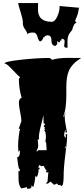

<svg xmlns="http://www.w3.org/2000/svg" viewBox="-20 -1116 539 1227"><path d="M390.1 -824.7 393.1 -850.1Q393.1 -868.7 373 -868.7V-857.9L366.7 -858.9Q364.3 -845.2 355 -845.2L345.7 -855V-834L333.5 -821.8Q307.6 -826.2 308.6 -858.9Q309.1 -890.1 284.2 -890.1Q269 -890.1 261.2 -876.5L257.3 -879.4Q257.3 -872.1 250.5 -861.8Q243.7 -851.6 237.5 -851.6Q231.4 -851.6 227.1 -860.4Q222.7 -869.1 219.7 -879.9Q212.9 -908.2 191.9 -908.2Q158.2 -908.2 155.3 -895Q153.8 -910.6 139.6 -929.4Q125.5 -948.2 125.5 -970.2H126.5Q126.5 -991.2 112.3 -1036.6Q98.1 -1082 95.7 -1096.2H223.6L222.7 -1059.6Q220.2 -976.6 311 -976.6Q330.1 -976.6 345.5 -1009.5Q360.8 -1042.5 360.8 -1070.3L360.4 -1077.6L485.8 -1066.4Q481 -1054.2 480.5 -1042.7Q480 -1031.2 470 -1007.8Q460 -984.4 460 -981L470.2 -970.2Q459.5 -970.2 451.7 -954.8Q443.8 -939.5 441.4 -924.8Q422.9 -904.3 417 -888.7Q411.1 -873 411.1 -851.6L411.6 -811.5H401.9Q390.1 -811.5 390.1 -824.7ZM403.8 -559.1V-506.8Q403.8 -412.6 383.3 -371.1Q392.6 -371.1 392.6 -382.3V-386.2L401.4 -393.6Q393.6 -385.7 393.6 -366.9Q393.6 -348.1 400.6 -312Q407.7 -275.9 408.2 -269H398.9V-288.1Q390.1 -270.5 390.1 -251.5V-246.6L401.4 -232.9L399.4 -258.3H409.2V-254.4Q409.2 -212.9 397.9 -130.1Q386.7 -47.4 386.7 12Q386.7 71.3 371.6 73.2L364.3 65.4L352.5 67.4L344.7 56.6L323.2 65.9L324.7 64.5L303.2 44.4L285.2 57.6L273.4 56.6L283.7 44.4Q283.7 34.2 286.4 13.7Q289.1 -6.8 289.1 -17.6L280.3 -11.7L271.5 -22.5H279.3Q267.1 -38.6 258.3 -56.6L243.7 -53.7L232.4 -62.5L223.6 -44.4H232.4L233.4 -33.7L226.1 -35.2L226.6 -26.9Q226.6 -16.6 222.4 -1.5Q218.3 13.7 213.1 13.7Q208 13.7 206.1 5.9Q203.1 49.8 192.4 79.6L181.2 68.4V75.2Q181.2 83 175.8 86.9Q168.9 90.8 153.3 90.8L152.3 79.6Q138.2 84.5 115.7 87.9Q98.6 67.9 98.4 25.9Q98.1 -16.1 97.7 -22.5L105.5 -21.5L107.4 -33.7Q98.6 -36.1 94.5 -72Q90.3 -107.9 89.4 -111.3Q107.4 -111.3 107.4 -147.5V-156.2L97.7 -145.5L95.7 -183.1Q95.7 -206.1 99.4 -241.7Q103 -277.3 108.4 -293H99.6L116.7 -341.8Q116.7 -361.3 108.6 -400.4Q100.6 -439.5 100.6 -460.9Q100.6 -482.4 118.2 -492.2Q101.1 -547.4 100.6 -611.8L108.4 -623.5Q99.6 -627.4 61.3 -668.7Q22.9 -710 11.2 -710H8.3Q8.3 -722.7 113.3 -734.1Q218.3 -745.6 293.5 -745.6Q300.8 -745.6 314 -733.9Q350.6 -746.1 416 -746.1L498.5 -745.6Q438.5 -708 419.9 -662.6Q403.8 -624 403.8 -559.1ZM228.5 -235.8 229.5 -224.6H220.7L224.1 -187Q224.1 -168.9 214.8 -156.2L215.3 -145.5L224.1 -156.2H277.8L275.4 -202.1L270 -213.4L273.4 -235.8Q273.4 -281.2 261.7 -281.2L270 -293H261.7L269 -302.7H260.7L259.8 -314.9Q268.1 -314.9 268.1 -325.7H259.3L256.8 -380.4Q254.4 -362.3 241.5 -313.2Q228.5 -264.2 228.5 -235.8ZM400.4 -177.2 396 -179.2Q395 -179.2 395 -173.3V-165.5Q395 -166.5 402.3 -178.2Q401.4 -177.2 400.4 -177.2ZM374.5 75.7 369.6 73.2ZM322.3 67.4Q322.3 65.9 323.2 65.9Z"/></svg>

Font: Butcherman Caps
Style: Regular
Weight: 400
Version: Version 001.003